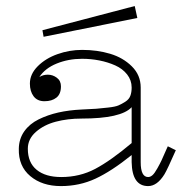

<svg xmlns="http://www.w3.org/2000/svg" viewBox="-20 -610 640 643"><path d="M126 -486.8 439.9 -549.8 431.2 -589.8 122.1 -508.8ZM420.9 -90.8Q353.5 -36.6 299.8 -11.7Q246.1 13.2 184.1 13.2Q121.1 13.2 81.3 -20.3Q41.5 -53.7 43 -111.8Q43.5 -145 61.3 -170.2Q79.1 -195.3 109.4 -210.2Q139.6 -225.1 175.3 -233.2Q210.9 -241.2 252.9 -243.2Q286.6 -244.6 302.5 -245.8Q318.4 -247.1 342.3 -249.8Q366.2 -252.4 377 -257.1Q387.7 -261.7 399.9 -269.5Q412.1 -277.3 416.5 -289.1Q420.9 -300.8 420.9 -316.9Q420.9 -341.3 405.8 -360.6Q390.6 -379.9 366 -390.9Q341.3 -401.9 313 -407.5Q284.7 -413.1 254.9 -413.1Q209 -413.1 169.9 -397.2Q130.9 -381.3 111.8 -352.1Q124.5 -359.9 140.1 -359.9Q156.7 -359.9 170.4 -349.6Q184.1 -339.4 184.1 -320.8Q184.1 -294.9 168.9 -283Q153.8 -271 128.9 -271Q105 -271 92.5 -287.6Q80.1 -304.2 80.1 -330.1Q80.1 -361.8 106.4 -388.2Q132.8 -414.6 172.6 -428.7Q212.4 -442.9 254.9 -442.9Q305.7 -442.9 348.9 -429.9Q392.1 -417 421.6 -387.7Q451.2 -358.4 451.2 -316.9V-66.9Q451.2 -17.1 476.1 -17.1Q483.4 -17.1 490.5 -23.2Q497.6 -29.3 507.1 -46.4Q516.6 -63.5 521 -73Q525.4 -82.5 537.6 -110.4Q540.5 -116.7 542 -120.1L568.8 -106.9Q540.5 -42.5 530.8 -26.4Q506.3 13.2 476.1 13.2Q422.4 13.2 420.9 -66.9ZM73.2 -111.8Q73.2 -65.4 102.8 -41.3Q132.3 -17.1 185.1 -17.1Q247.1 -17.1 298.8 -44.4Q350.6 -71.8 420.9 -130.9V-251Q385.7 -212.9 252.9 -212.9Q206.5 -212.9 166.7 -202.4Q127 -191.9 100.1 -168.2Q73.2 -144.5 73.2 -111.8Z"/></svg>

Font: Compagnon Light
Style: Regular
Weight: 400
Designer: Juliette Duhe, Lea Pradine
Foundry: Velvetyne Type Foundry
Version: Version 1.000;PS 001.000;hotconv 1.0.88;makeotf.lib2.5.64775